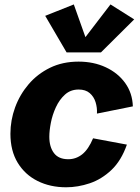

<svg xmlns="http://www.w3.org/2000/svg" viewBox="-20 -812 618 846"><path d="M271.5 13.2Q201.2 13.2 145.8 -14.4Q90.3 -42 58.1 -94.7Q25.9 -147.5 25.9 -222.7Q25.9 -282.2 46.6 -338.9Q67.4 -395.5 106.2 -440.9Q145 -486.3 200.4 -513.4Q255.9 -540.5 326.2 -540.5Q392.6 -540.5 446 -515.6Q499.5 -490.7 531.5 -446.3Q563.5 -401.9 565.4 -343.3L407.2 -311.5Q408.7 -337.4 401.1 -361.8Q393.6 -386.2 375.2 -401.9Q356.9 -417.5 326.7 -417.5Q291 -417.5 266.4 -395.3Q241.7 -373 226.3 -339.6Q210.9 -306.2 204.1 -271Q197.3 -235.8 197.3 -209.5Q197.3 -164.6 217.8 -137.5Q238.3 -110.4 280.8 -110.4Q314.9 -110.4 342.3 -132.1Q369.6 -153.8 390.1 -202.6L539.1 -174.8Q514.6 -104.5 471.2 -63.2Q427.7 -22 375.5 -4.4Q323.2 13.2 271.5 13.2ZM466.8 -792.5 571.3 -726.6 424.8 -581.1H273.4L179.2 -742.2L305.2 -792.5L356.4 -648.4Z"/></svg>

Font: Schibsted Grotesk ExtraBold
Style: Italic
Weight: 800
Italic angle: -12°
Designer: Bakken & Baeck AS, Henrik Kongsvoll
Foundry: Schibsted ASA
Version: Version 1.100; ttfautohint (v1.8.4.7-5d5b);gftools[0.9.25]